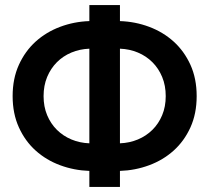

<svg xmlns="http://www.w3.org/2000/svg" viewBox="-20 -740 828 760"><path d="M333.7 0H454.8V-63.5Q515.3 -65.5 570.3 -85.9Q625.3 -106.2 667.2 -143.8Q709 -181.3 733.8 -235.7Q758.5 -290.1 758.5 -359.6Q758.5 -429.1 733.8 -483.5Q709 -537.8 667.2 -575.6Q625.3 -613.3 570.3 -633.9Q515.3 -654.5 454.8 -656.5V-720H333.7V-656.5Q273.2 -654.5 218.2 -633.9Q163.2 -613.3 121.3 -575.6Q79.5 -537.8 54.8 -483.5Q30 -429.1 30 -359.6Q30 -290.1 54.8 -235.7Q79.5 -181.3 121.3 -143.8Q163.2 -106.2 218.2 -85.9Q273.2 -65.5 333.7 -63.5ZM454.8 -547.3Q492.9 -545.8 525.9 -532Q558.8 -518.2 583.3 -493.7Q607.8 -469.2 621.9 -435.3Q636 -401.3 636 -359.6Q636 -317.8 621.9 -284.1Q607.8 -250.3 583.3 -226.1Q558.8 -201.8 525.9 -188Q492.9 -174.2 454.8 -172.7ZM333.7 -172.7Q295.6 -174.2 262.6 -188Q229.7 -201.8 205.2 -226.1Q180.8 -250.3 166.6 -284.1Q152.5 -317.8 152.5 -359.6Q152.5 -401.3 166.6 -435.3Q180.8 -469.2 205.2 -493.7Q229.7 -518.2 262.6 -532Q295.6 -545.8 333.7 -547.3Z"/></svg>

Font: Vela Sans GX ExtLt
Style: Regular
Weight: 200
Designer: Principal design: Mikhail Sharanda - project Manrope.
Design modification: Ravid Balaliev
Foundry: Mikhail Sharanda
Version: Version 1.001